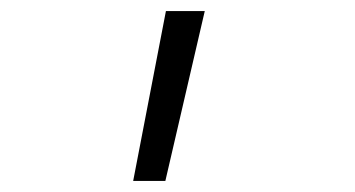

<svg xmlns="http://www.w3.org/2000/svg" viewBox="-20 -166 640 346"><path d="M220 160 279 -146H349L278 160Z"/></svg>

Font: JetBrains Mono NL Thin
Style: Regular
Weight: 100
Monospace: yes
Designer: Philipp Nurullin, Konstantin Bulenkov
Foundry: JetBrains
Version: Version 2.305; ttfautohint (v1.8.4.7-5d5b)